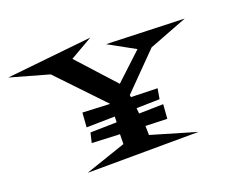

<svg xmlns="http://www.w3.org/2000/svg" viewBox="-238 -832 1173 988"><g transform="rotate(-20 348.5 -337.5)"><path d="M827.1 -587.9 616.2 -506.8 426.8 -314.5 428.7 -302.7 573.2 -298.8 563.5 -242.2 436.5 -239.3 439.5 -209 572.3 -211.9 566.4 -133.8 448.2 -137.7 449.2 -87.9 694.3 -15.6 85.9 -12.7 309.6 -88.9 310.5 -142.6 158.2 -149.4 170.9 -203.1 315.4 -206.1 316.4 -237.3 161.1 -234.4 167 -313.5 316.4 -306.6 81.1 -553.7 -129.9 -613.3 336.9 -662.1 212.9 -590.8 398.4 -386.7 544.9 -523.4 401.4 -602.5Z"/></g></svg>

Font: Fontdiner Swanky
Style: Regular
Weight: 400
Designer: Font Diner, Inc
Foundry: Font Diner, Inc
Version: Version 1.000